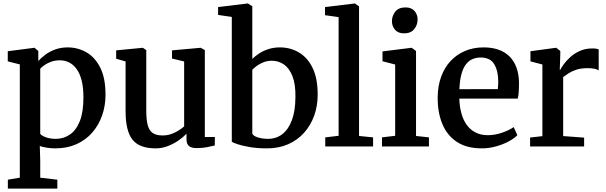

<svg xmlns="http://www.w3.org/2000/svg" viewBox="-20 -839 3472 1100"><path d="M25 241.5V190.5L93.5 179V-470L24.5 -487.5V-545.5L175 -565H178L199.5 -547V-489.5Q215 -507 239.2 -525.2Q263.5 -543.5 296 -555.5Q328.5 -567.5 367.5 -567.5Q425.5 -567.5 474.8 -539.5Q524 -511.5 554.2 -451.8Q584.5 -392 584.5 -296Q584.5 -233 565 -177.5Q545.5 -122 508.5 -79.5Q471.5 -37 418.2 -13Q365 11 297 11Q274 11 248.8 7.2Q223.5 3.5 208 -2.5L210.5 80.5V179L308.5 190.5V241.5ZM300 -43.5Q344 -43.5 380 -67.8Q416 -92 437 -144.2Q458 -196.5 458 -280.5Q458 -337.5 447.8 -377.8Q437.5 -418 418.8 -443.8Q400 -469.5 375.5 -481.5Q351 -493.5 323 -493.5Q297 -493.5 275 -486Q253 -478.5 236.5 -467.2Q220 -456 210.5 -445.5V-72Q218 -61.5 242.8 -52.5Q267.5 -43.5 300 -43.5Z M1106.5 9.5Q1077 9.5 1062.8 -2.2Q1048.5 -14 1048.5 -41V-73Q1030.5 -53.5 1002.8 -34.2Q975 -15 941.5 -2Q908 11 872.5 11Q778.5 11 739 -38.8Q699.5 -88.5 699.5 -201.5V-487L645.5 -502.5V-550.5L796.5 -565H798.5L818 -552V-206Q818 -154.5 826 -123.2Q834 -92 854.2 -77.5Q874.5 -63 911.5 -63Q939.5 -63 963 -71.8Q986.5 -80.5 1005 -92.5Q1023.5 -104.5 1035 -115V-487L965.5 -503.5V-550.5L1127.5 -565H1130.5L1153.5 -552V-54H1211L1210.5 -5.5Q1193 -1.5 1166.8 4Q1140.5 9.5 1106.5 9.5Z M1229.5 -753.5V-798.5L1397.5 -819H1400.5L1425.5 -803V-501.5Q1441.5 -517.5 1464.8 -532.8Q1488 -548 1518.2 -557.8Q1548.5 -567.5 1584 -567.5Q1642 -567.5 1691 -539.5Q1740 -511.5 1770 -451.8Q1800 -392 1800 -296.5Q1800 -231.5 1779.8 -175.8Q1759.5 -120 1721.8 -78Q1684 -36 1630.5 -12.5Q1577 11 1510 11Q1455 11 1412 3.8Q1369 -3.5 1342 -12.5Q1315 -21.5 1308 -27V-742ZM1537.5 -491Q1512 -491 1490.2 -482.5Q1468.5 -474 1451.8 -462Q1435 -450 1425.5 -439V-73.5Q1431.5 -59.5 1458 -51.5Q1484.5 -43.5 1515.5 -43.5Q1562.5 -43.5 1597.5 -70.5Q1632.5 -97.5 1652.2 -150.2Q1672 -203 1672.5 -281Q1674 -355.5 1655.8 -402Q1637.5 -448.5 1606.5 -469.8Q1575.5 -491 1537.5 -491Z M1920 -61V-741L1842 -752V-798.5L2011 -819H2013.5L2037 -802.5V-60L2117.5 -52V0H1843.5V-52Z M2168.5 0V-52L2244 -61V-469.5L2171.5 -488V-544.5L2336 -565H2339L2363.5 -547V-60L2437.5 -52V0ZM2294.5 -648Q2260.5 -648 2243 -668.8Q2225.5 -689.5 2225.5 -717Q2225.5 -748.5 2244.8 -772.5Q2264 -796.5 2302.5 -796.5H2303.5Q2337.5 -796.5 2355 -776Q2372.5 -755.5 2372.5 -728Q2372.5 -696.5 2353.2 -672.2Q2334 -648 2295.5 -648Z M2740 11Q2654 11 2598 -25.8Q2542 -62.5 2514.8 -127.5Q2487.5 -192.5 2487.5 -277.5Q2487.5 -344 2506.8 -397.8Q2526 -451.5 2561.2 -489.2Q2596.5 -527 2644.5 -547.2Q2692.5 -567.5 2750.5 -567.5Q2846.5 -567.5 2898.8 -515.8Q2951 -464 2953.5 -368Q2953.5 -337 2952 -314Q2950.5 -291 2946.5 -274H2611.5Q2613 -227 2623.8 -188.5Q2634.5 -150 2655 -122.2Q2675.5 -94.5 2705.5 -79.5Q2735.5 -64.5 2775 -64.5Q2816 -64.5 2858 -79.2Q2900 -94 2923 -111L2944 -64.5Q2927 -46.5 2895 -29.2Q2863 -12 2822.8 -0.5Q2782.5 11 2740 11ZM2612 -328 2832 -328.5Q2833 -338 2833.8 -350Q2834.5 -362 2834.5 -372Q2834.5 -433 2811.5 -471.2Q2788.5 -509.5 2733.5 -509.5Q2708.5 -509.5 2687.2 -500.5Q2666 -491.5 2649.8 -470.8Q2633.5 -450 2623.8 -415Q2614 -380 2612 -328Z M3017 0V-51L3087.5 -59V-469.5L3019 -487.5V-545.5L3163.5 -565H3167L3190 -547V-527L3187 -439H3190Q3194.5 -449 3208.5 -469Q3222.5 -489 3245.8 -510.5Q3269 -532 3301 -546.8Q3333 -561.5 3373 -561.5Q3387 -561.5 3395.8 -560Q3404.5 -558.5 3410 -556.5V-435.5Q3403 -441 3387.2 -444.8Q3371.5 -448.5 3346 -448.5Q3309 -448.5 3282.5 -439.8Q3256 -431 3237.5 -419Q3219 -407 3206.5 -397.5V-59.5L3326.5 -50.5V0Z"/></svg>

Font: Merriweather 24pt SemiBold
Style: Regular
Weight: 600
Designer: Eben Sorkin
Foundry: Eben Sorkin
Version: Version 2.100